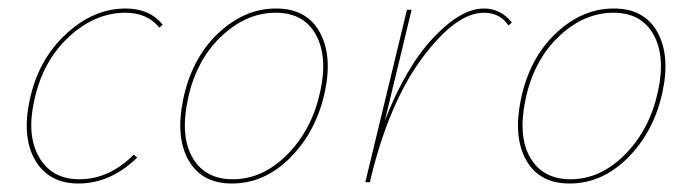

<svg xmlns="http://www.w3.org/2000/svg" viewBox="-20 -429 1630 452"><path d="M355 -364Q327 -399 275 -399Q204 -399 142.5 -342.5Q81 -286 61 -194Q42 -111 72 -59Q102 -7 167 -7Q237 -7 295 -65L303 -58Q240 3 165 3Q95 3 63 -51.5Q31 -106 50 -194Q70 -288 135 -348.5Q200 -409 276 -409Q332 -409 363 -371Z M526 3Q455 3 424 -51.5Q393 -106 411 -194Q431 -291 493 -350Q555 -409 630 -409Q701 -409 732 -354.5Q763 -300 745 -214Q725 -120 664 -58.5Q603 3 526 3ZM528 -7Q599 -7 657 -66Q715 -125 734 -214Q752 -296 723.5 -347.5Q695 -399 629 -399Q559 -399 500 -342.5Q441 -286 422 -194Q404 -108 433.5 -57.5Q463 -7 528 -7Z M1119 -409Q1159 -409 1185 -376L1177 -369Q1157 -399 1119 -399Q1054 -399 975.5 -294.5Q897 -190 853 -10L851 0H840L938 -406H949L886 -145Q935 -271 1000 -340Q1065 -409 1119 -409Z M1321 3Q1250 3 1219 -51.5Q1188 -106 1206 -194Q1226 -291 1288 -350Q1350 -409 1425 -409Q1496 -409 1527 -354.5Q1558 -300 1540 -214Q1520 -120 1459 -58.5Q1398 3 1321 3ZM1323 -7Q1394 -7 1452 -66Q1510 -125 1529 -214Q1547 -296 1518.5 -347.5Q1490 -399 1424 -399Q1354 -399 1295 -342.5Q1236 -286 1217 -194Q1199 -108 1228.5 -57.5Q1258 -7 1323 -7Z"/></svg>

Font: EauTestInfant Hairline
Style: Italic
Weight: 250
Italic angle: -12°
Designer: Christian Thalmann (Catharsis Fonts)
Version: Version 0.001;PS 000.001;hotconv 1.0.88;makeotf.lib2.5.64775